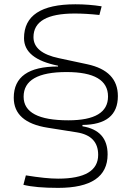

<svg xmlns="http://www.w3.org/2000/svg" viewBox="-20 -786 626 913"><path d="M540.5 -329.1Q540.5 -193.4 372.1 -191.9V-185.5Q491.7 -166 491.7 -51.8Q491.7 107.4 256.3 107.4Q149.9 107.4 91.3 92.8L103 47.9Q198.2 63.5 256.3 63.5Q446.8 63.5 446.8 -49.8Q446.8 -140.6 345.2 -156.7L206.5 -178.7Q45.4 -204.1 45.4 -321.3Q45.4 -470.2 255.9 -469.7V-473.6Q94.2 -505.9 94.2 -604.5Q94.2 -765.6 338.4 -765.6Q403.3 -765.6 463.4 -755.9L452.6 -714.8Q419.9 -718.3 390.6 -720Q361.3 -721.7 335.4 -721.7Q139.2 -721.7 139.2 -609.4Q139.2 -534.7 260.3 -509.3L395 -480.5Q540.5 -449.2 540.5 -329.1ZM92.3 -326.2Q92.3 -213.9 305.2 -213.9Q493.7 -213.9 493.7 -327.1Q493.7 -443.4 296.4 -443.4Q92.3 -443.4 92.3 -326.2Z"/></svg>

Font: Cascadia Mono NF ExtraLight
Style: Regular
Weight: 200
Monospace: yes
Designer: Aaron Bell
Foundry: Saja Typeworks
Version: Version 2404.023; ttfautohint (v1.8.4)